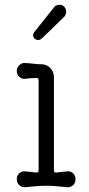

<svg xmlns="http://www.w3.org/2000/svg" viewBox="-20 -769 373 801"><path d="M125 -607Q118 -614 118 -622Q118 -628 123 -635L205 -738Q213 -749 228 -749Q240 -749 247 -742Q256 -733 256 -720Q256 -707 247 -698L153 -607Q146 -602 139 -602Q132 -602 125 -607ZM85 12Q71 13 60.5 3.5Q50 -6 50 -21Q50 -36 60.5 -46Q71 -56 85 -54Q96 -53 107.5 -52Q119 -51 131 -49Q141 -49 141 -58V-435Q141 -444 132 -444Q120 -443 108 -442.5Q96 -442 85 -440Q71 -439 60.5 -448.5Q50 -458 50 -473Q50 -487 61 -497.5Q72 -508 86 -506Q108 -505 121 -503Q134 -501 151 -501Q174 -501 189.5 -485.5Q205 -470 205 -447V-58Q205 -49 215 -49Q227 -51 239 -52Q251 -53 261 -54Q275 -56 285 -46Q295 -36 295 -21Q295 -6 285 3.5Q275 13 261 12Q241 10 217.5 8Q194 6 173 6Q152 6 128.5 8Q105 10 85 12Z"/></svg>

Font: Kiwi Maru Light
Style: Regular
Weight: 300
Designer: Hiroki-Chan
Version: Version 1.100